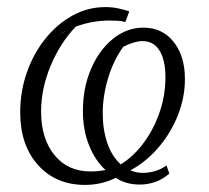

<svg xmlns="http://www.w3.org/2000/svg" viewBox="-20 -512 589 542"><path d="M375 9Q335 9 307 -10Q266 10 220 10Q138 10 87.5 -46Q37 -102 37 -195Q37 -253 55.5 -306.5Q74 -360 107 -401.5Q140 -443 183.5 -467.5Q227 -492 278 -492Q296 -492 313 -488.5Q330 -485 345 -480L334 -450Q321 -453 310 -453.5Q299 -454 289 -454Q241 -454 194 -437Q150 -391 123 -326.5Q96 -262 96 -197Q96 -121 133.5 -74.5Q171 -28 236 -28Q256 -28 278 -32Q249 -58 231.5 -101.5Q214 -145 214 -199Q214 -264 237 -317.5Q260 -371 299 -402.5Q338 -434 385 -434Q438 -434 470 -394Q502 -354 502 -289Q502 -237 482.5 -187.5Q463 -138 428.5 -97Q394 -56 348 -31Q365 -24 383 -24Q400 -24 417.5 -29Q435 -34 450 -45L458 -22Q440 -6 418.5 1.5Q397 9 375 9ZM145 -413 171 -427Q158 -421 145 -413ZM270 -192Q270 -146 283 -108Q296 -70 321 -48Q358 -71 386.5 -110Q415 -149 431 -196.5Q447 -244 447 -294Q447 -342 430.5 -369Q414 -396 382 -396Q360 -396 328 -380Q301 -343 285.5 -292.5Q270 -242 270 -192Z"/></svg>

Font: Piazzolla Light
Style: Italic
Weight: 300
Italic angle: -11.3°
Designer: Juan Pablo del Peral
Foundry: Huerta Tipografica
Version: Version 1.330